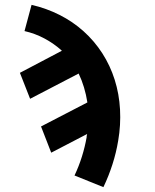

<svg xmlns="http://www.w3.org/2000/svg" viewBox="-20 -548 640 791"><path d="M406 223 287 175Q305 137 317.5 97Q330 57 337 17Q337 16 337 15Q337 14 337 13Q338 11 338 8.5Q338 6 339 4L191 81L149 -27L340 -126Q335 -158 326 -188Q317 -218 304 -245L104 -141L62 -248L235 -339Q203 -368 164 -389Q125 -410 81 -420L110 -528Q171 -514 225.5 -486.5Q280 -459 324.5 -419Q369 -379 401.5 -328.5Q434 -278 452.5 -219.5Q471 -161 474.5 -97Q478 -33 467 31Q459 80 443.5 128.5Q428 177 406 223Z"/></svg>

Font: Iosevka SS04 XBd Ex
Style: Italic
Weight: 800
Width: 7
Italic angle: -9°
Monospace: yes
Designer: Belleve Invis
Foundry: Belleve Invis
Version: Version 19.0.0; ttfautohint (v1.8.4)